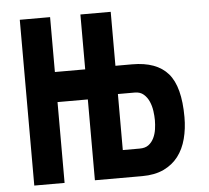

<svg xmlns="http://www.w3.org/2000/svg" viewBox="-52 -777 907 833"><g transform="rotate(-5 402.0 -361.0)"><path d="M64 -722H196V-483H328V-722H460V-487H533Q639 -487 689 -429.5Q739 -372 739 -239Q739 -189 727.5 -145Q716 -101 691.5 -69Q667 -37 628 -18.5Q589 0 534 0H328V-352H196V0H64ZM460 -120H534Q558 -120 572.5 -131Q587 -142 595.5 -159.5Q604 -177 607 -197.5Q610 -218 610 -237Q610 -255 607 -277Q604 -299 595.5 -318.5Q587 -338 572 -351Q557 -364 534 -364H460Z"/></g></svg>

Font: PostBus
Style: Regular
Weight: 400
Designer: Peter Wiegel
Version: Version 1.001